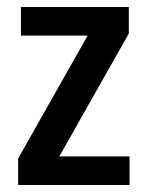

<svg xmlns="http://www.w3.org/2000/svg" viewBox="-20 -530 422 550"><path d="M32 0V-76L231 -428H40V-510H349V-434L150 -82H351V0Z"/></svg>

Font: Saira Condensed SemiBold
Style: Regular
Weight: 600
Width: 3
Designer: Hector Gatti with collaboration of the Omnibus-Type team
Foundry: Omnibus-Type
Version: Version 1.100